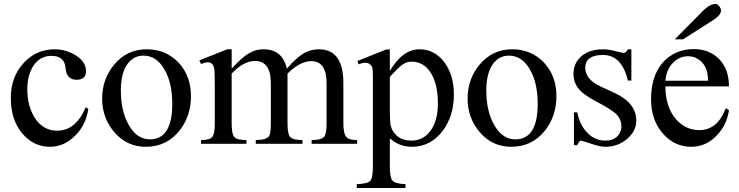

<svg xmlns="http://www.w3.org/2000/svg" viewBox="-20 -728 3740 972"><path d="M233.4 15.1Q148.9 15.1 92.3 -53.2Q34.7 -121.1 34.7 -232.4Q34.7 -339.8 101.1 -410.6Q165 -478.5 256.8 -478.5Q310.5 -478.5 359.4 -450.2Q415.5 -417.5 415.5 -367.2Q415.5 -324.2 367.2 -324.2Q316.4 -324.2 311.5 -384.8Q306.6 -445.3 240.2 -445.3Q185.1 -445.3 150.9 -397.9Q118.2 -349.1 118.2 -276.4Q118.2 -189.5 157.2 -129.9Q198.7 -66.4 269.5 -66.4Q363.8 -66.4 413.6 -184.6L427.2 -177.2Q415 -93.3 358.4 -39.1Q302.7 15.1 233.4 15.1Z M717.8 15.1Q623.5 15.1 560.1 -57.1Q497.1 -129.9 497.1 -228.5Q497.1 -327.1 557.1 -399.9Q622.1 -478.5 722.7 -478.5Q819.8 -478.5 884.3 -410.6Q946.8 -343.3 946.8 -240.7Q946.8 -141.1 889.6 -67.9Q824.2 15.1 717.8 15.1ZM738.8 -22.5Q852.1 -22.5 852.1 -202.6Q852.1 -309.1 812 -377Q772.5 -446.3 706.5 -446.3Q659.2 -446.3 629.4 -409.2Q591.8 -362.8 591.8 -270Q591.8 -166.5 631.3 -96.2Q672.9 -22.5 738.8 -22.5Z M997.6 0V-19Q1041.5 -19 1054.2 -34.2Q1067.4 -49.3 1067.4 -105.5V-283.7Q1067.4 -360.8 1064.9 -378.9Q1058.6 -412.6 1032.7 -412.6Q1020 -412.6 997.6 -404.3L989.3 -422.4L1130.4 -478.5H1152.8V-380.4Q1206.1 -439.9 1243.7 -460Q1274.9 -478.5 1314 -478.5Q1410.2 -478.5 1432.1 -380.4Q1481.4 -437.5 1520 -459.5Q1553.7 -478.5 1594.7 -478.5Q1718.3 -478.5 1718.3 -306.6V-105.5Q1718.3 -51.8 1732.4 -35.6Q1745.6 -19 1788.1 -19V0H1557.6V-19Q1609.9 -19 1622.6 -37.6Q1633.3 -53.2 1633.3 -105.5V-306.6Q1633.3 -418.5 1555.7 -418.5Q1499.5 -418.5 1435.5 -355.5V-105.5Q1435.5 -53.2 1446.8 -37.1Q1460.4 -19 1511.2 -19V0H1274.9V-19Q1329.1 -19 1342.8 -40Q1351.1 -53.7 1351.1 -105.5V-306.6Q1351.1 -419.4 1271.5 -419.4Q1212.4 -419.4 1152.8 -355.5V-105.5Q1152.8 -47.4 1167 -33.7Q1180.2 -19 1227.5 -19V0Z M1786.1 223.6V204.1Q1842.3 202.6 1855.5 186.5Q1867.7 172.4 1867.7 112.3V-328.1Q1867.7 -371.6 1865.7 -381.3Q1863.3 -395 1850.6 -404.3Q1831.5 -417 1795.4 -402.3L1789.6 -419.4L1935.1 -477.5H1953.6V-368.7Q2018.1 -478.5 2104 -478.5Q2179.7 -478.5 2229 -413.6Q2277.8 -348.6 2277.8 -250Q2277.8 -138.7 2219.2 -63Q2158.2 15.1 2064.9 15.1Q2002 15.1 1953.6 -27.3V113.8Q1953.6 169.9 1965.8 185.1Q1979.5 202.6 2032.7 204.1V223.6ZM2062.5 -16.1Q2123 -16.1 2159.7 -66.4Q2196.8 -118.2 2196.8 -202.6Q2196.8 -309.1 2156.7 -365.2Q2122.1 -416 2062.5 -416Q2035.2 -416 2008.8 -394.5Q1992.7 -381.3 1953.6 -338.9V-164.1Q1953.6 -109.4 1958.5 -89.8Q1965.3 -61 1992.7 -37.6Q2020.5 -16.1 2062.5 -16.1Z M2567.9 15.1Q2473.6 15.1 2410.2 -57.1Q2347.2 -129.9 2347.2 -228.5Q2347.2 -327.1 2407.2 -399.9Q2472.2 -478.5 2572.8 -478.5Q2669.9 -478.5 2734.4 -410.6Q2796.9 -343.3 2796.9 -240.7Q2796.9 -141.1 2739.7 -67.9Q2674.3 15.1 2567.9 15.1ZM2588.9 -22.5Q2702.1 -22.5 2702.1 -202.6Q2702.1 -309.1 2662.1 -377Q2622.6 -446.3 2556.6 -446.3Q2509.3 -446.3 2479.5 -409.2Q2441.9 -362.8 2441.9 -270Q2441.9 -166.5 2481.4 -96.2Q2522.9 -22.5 2588.9 -22.5Z M3045.4 15.1Q3016.6 15.1 2975.6 0.5Q2930.2 -14.6 2920.4 -16.1Q2912.6 -16.1 2902.3 6.8H2885.7V-159.2H2902.3Q2916.5 -90.8 2957 -52.2Q2993.7 -16.1 3045.4 -16.1Q3082 -16.1 3103.5 -36.1Q3124.5 -57.1 3126 -85Q3126.5 -120.1 3104 -146Q3081.5 -170.4 3008.3 -209Q2935.1 -246.1 2909.2 -278.8Q2883.3 -310.5 2883.3 -354Q2883.3 -408.7 2923.3 -443.4Q2963.4 -478.5 3035.2 -478.5Q3059.6 -478.5 3095.2 -469.2Q3112.8 -465.3 3123.3 -462.6Q3133.8 -460 3135.7 -460Q3149.9 -460 3158.7 -478.5H3176.3V-320.3H3158.7Q3127.9 -449.7 3032.7 -449.7Q2945.3 -449.7 2942.9 -388.2Q2940.9 -327.6 3019 -291L3093.8 -256.3Q3201.2 -205.6 3201.2 -117.2Q3201.2 -64.5 3154.3 -24.4Q3107.4 15.1 3045.4 15.1Z M3479 15.1Q3394.5 15.1 3335.4 -52.2Q3275.9 -120.6 3275.9 -227.1Q3275.9 -343.3 3335.9 -412.1Q3397.5 -479.5 3492.7 -479.5Q3570.3 -479.5 3621.1 -428.7Q3670.4 -377 3670.4 -290.5H3348.6Q3348.6 -189.5 3399.4 -127.9Q3447.8 -70.3 3518.1 -69.3Q3611.8 -67.9 3654.3 -180.2L3670.4 -170.4Q3660.2 -97.2 3609.9 -43.5Q3555.2 15.1 3479 15.1ZM3348.6 -319.3H3564.5Q3564.5 -386.2 3526.9 -419.4Q3498.5 -443.4 3463.9 -443.4Q3420.4 -443.4 3387.7 -410.6Q3353.5 -376.5 3348.6 -319.3ZM3396 -528.8 3540 -674.3Q3553.7 -688 3570.1 -698Q3586.4 -708 3603 -708Q3611.3 -708 3620.6 -697Q3629.9 -686 3629.9 -675.3Q3629.9 -660.2 3617.2 -647.7Q3604.5 -635.3 3587.9 -624.5L3437.5 -528.8Z"/></svg>

Font: Nuosu SIL
Style: Regular
Weight: 400
Designer: Peter Constable, Alex Kotlar, Peter Martin
Foundry: SIL International
Version: Version 2.300